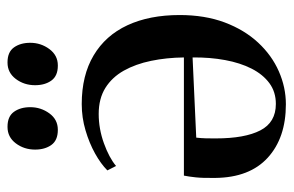

<svg xmlns="http://www.w3.org/2000/svg" viewBox="-152 -600 762 498"><g transform="rotate(-90 229.0 -351.0)"><path d="M207.5 9.5Q120.5 9.5 69 -37.5Q17.5 -84.5 16.5 -173.5Q16 -206 18 -224.5Q20 -243 22.5 -255H329Q328.5 -300 320.2 -340Q312 -380 294.8 -410.8Q277.5 -441.5 249.8 -458.8Q222 -476 182.5 -476Q144 -476 106.5 -462.5Q69 -449 47.5 -431L36 -453.5Q53 -470.5 80 -485.5Q107 -500.5 140 -510.2Q173 -520 208 -520Q282.5 -520 334.2 -489.2Q386 -458.5 412.5 -401.5Q439 -344.5 439 -266Q439 -200.5 419.8 -149.2Q400.5 -98 367.5 -62.5Q334.5 -27 293 -8.8Q251.5 9.5 207.5 9.5ZM208.5 -16.5Q239.5 -16.5 262.2 -33.2Q285 -50 300 -79.5Q315 -109 322.2 -148.2Q329.5 -187.5 329 -232.5L121 -223Q119.5 -210 119.2 -197.5Q119 -185 119 -172.5Q119 -97 139.8 -56.8Q160.5 -16.5 208.5 -16.5ZM141 -582Q114 -582 102 -598.8Q90 -615.5 90 -641Q90 -669.5 106.2 -691Q122.5 -712.5 148.5 -712.5H149.5Q176 -712.5 188 -695.8Q200 -679 200 -653.5Q200 -626 184 -604Q168 -582 141.5 -582ZM307.5 -582Q281 -582 269 -598.8Q257 -615.5 257 -641Q257 -669.5 273.2 -691Q289.5 -712.5 315.5 -712.5H316.5Q343 -712.5 355 -695.8Q367 -679 367 -653.5Q367 -626 350.8 -604Q334.5 -582 308.5 -582Z"/></g></svg>

Font: Merriweather 144pt
Style: Regular
Weight: 400
Version: Version 2.100